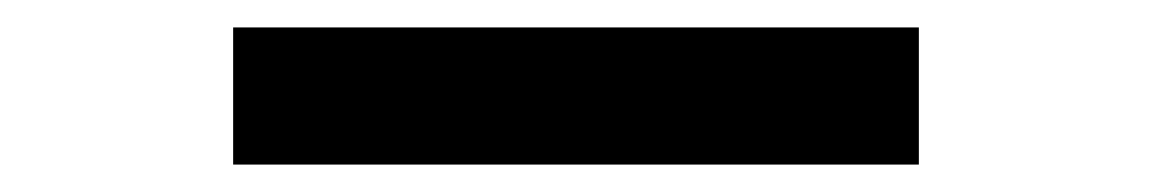

<svg xmlns="http://www.w3.org/2000/svg" viewBox="-20 -120 840 140"><path d="M150 0H650V-100H150Z"/></svg>

Font: Mourier
Style: Regular
Weight: 400
Designer: Eric Mourier
Foundry: Velvetyne Type Foundry
Version: Version 2.000;hotconv 1.0.109;makeotfexe 2.5.65596